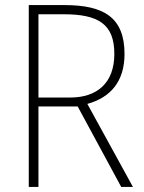

<svg xmlns="http://www.w3.org/2000/svg" viewBox="-20 -734 564 754"><path d="M234 -714H93V0H131V-316H285L456 0H502L323 -326C414 -351 469 -414 469 -522C469 -666 387 -714 234 -714ZM230 -678C367 -678 429 -639 429 -522C429 -408 361 -351 256 -351H131V-678Z"/></svg>

Font: Noto Sans Lao SemiCondensed ExtraLight
Style: Regular
Weight: 200
Width: 4
Designer: Monotype Design Team
Foundry: Monotype Imaging Inc.
Version: Version 2.003